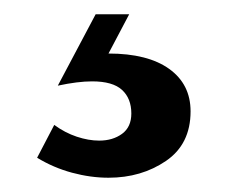

<svg xmlns="http://www.w3.org/2000/svg" viewBox="-20 -29 320 269"><path d="M114 -9H161L132 46Q187 46 217 67.5Q247 89 247 127Q247 173 212.5 196.5Q178 220 132 220Q107 220 81 213Q55 206 32 192L56 146Q71 157 87.5 162.5Q104 168 119 168Q138 168 151 158.5Q164 149 164 130Q164 109 151 97Q138 85 109 85Q99 85 87 86.5Q75 88 61 91Z"/></svg>

Font: Rosario Light Light
Style: Regular
Weight: 300
Version: Version 1.101; ttfautohint (v1.8.1.43-b0c9)